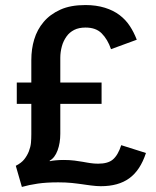

<svg xmlns="http://www.w3.org/2000/svg" viewBox="-20 -719 611 754"><path d="M103 -311H45.9V-395H103V-482.9Q103 -526.9 114.3 -564Q126 -603 151.4 -632.8Q176.8 -663.1 217.3 -681.2Q256.8 -699.2 315.9 -699.2Q357.4 -699.2 392.1 -688.5Q425.3 -678.2 449.7 -659.7Q474.1 -641.1 490.2 -616.2Q505.4 -593.3 517.1 -563L416 -525.9Q402.8 -564.5 378.9 -588.4Q356.4 -610.8 315.9 -610.8Q289.6 -610.8 271.5 -601.6Q252.4 -591.8 241.2 -575.7Q228.5 -557.6 223.1 -537.6Q216.8 -514.6 216.8 -492.2V-395H378.9V-311H216.8V-193.8Q216.8 -157.2 206.1 -128.4Q195.3 -99.1 174.8 -87.9L175.8 -85.9Q182.1 -87.9 198.7 -89.4Q213.4 -90.8 231 -90.8Q252.9 -90.8 272.5 -88.4Q273.4 -88.4 305.2 -83.5Q310.5 -82.5 320.3 -80.8Q330.1 -79.1 334 -78.6Q349.6 -76.2 365.2 -76.2Q403.8 -76.2 422.9 -92.3Q443.4 -109.4 456.1 -148.9L553.2 -118.2Q530.8 -49.8 487.3 -18.6Q444.8 12.2 376 12.2Q359.4 12.2 336.9 9.3Q332.5 8.8 320.6 7.1Q308.6 5.4 301.8 4.4Q299.3 3.9 285.2 2.2Q271 0.5 262.2 -0.5Q237.8 -2.9 209 -2.9Q162.1 -2.9 128.4 2Q92.8 7.3 65.9 15.1L42 -67.9Q64 -79.1 75.2 -93.3Q86.4 -107.4 93.3 -124.5Q100.1 -142.1 101.6 -158.2Q103 -174.8 103 -191.9Z"/></svg>

Font: Post Grotesk Medium
Style: Medium
Weight: 500
Version: Version 1.0